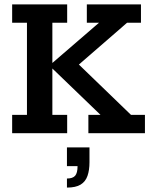

<svg xmlns="http://www.w3.org/2000/svg" viewBox="-20 -603 676 869"><path d="M35 0V-83H102V-500H35V-583H284V-500H217V-318L428 -500H373V-583H618V-500H555L312 -289L311 -336L573 -83H636V0H380V-83H435L217 -293V-83H284V0ZM283 246V205Q309 205 320 192.5Q331 180 331 149H283V64H385V132Q385 167 376 193Q367 219 345 232.5Q323 246 283 246Z"/></svg>

Font: Rokkitt SemiBold SemiBold
Style: Regular
Weight: 600
Version: Version 3.103